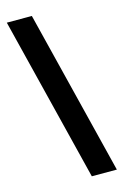

<svg xmlns="http://www.w3.org/2000/svg" viewBox="-144 -950 712 1107"><g transform="rotate(-15 211.5 -396.0)"><path d="M15.6 -886.7H165L409.2 95.7H259.8Z"/></g></svg>

Font: GenEi M Gothic v2 Heavy
Style: Regular
Weight: 800
Version: Version 2.0